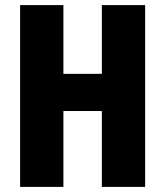

<svg xmlns="http://www.w3.org/2000/svg" viewBox="-20 -734 649 754"><path d="M550 0V-714H380V-444H229V-714H59V0H229V-298H380V0Z"/></svg>

Font: Noto Sans Gujarati ExtraCondensed Black
Style: Regular
Weight: 900
Width: 2
Designer: Jelle Bosma - Monotype Design Team, Universal Thirst
Foundry: Monotype Imaging Inc.
Version: Version 2.106